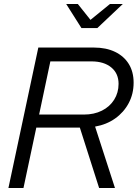

<svg xmlns="http://www.w3.org/2000/svg" viewBox="-20 -937 686 957"><path d="M22 0 171 -700H448Q509 -700 553.5 -678.5Q598 -657 622 -618Q646 -579 646 -525Q646 -469 621.5 -423Q597 -377 554 -346.5Q511 -316 454 -306L553 0H474L378 -301H161L97 0ZM175 -366H398Q449 -366 488 -385.5Q527 -405 549 -440Q571 -475 571 -519Q571 -571 534.5 -601Q498 -631 436 -631H231ZM386 -797 310 -917H368L431 -838L528 -917H592L465 -797Z"/></svg>

Font: Red Hat Display VF
Style: Italic
Weight: 300
Italic angle: -12°
Designer: Pentagram, MCKL
Foundry: Pentagram, MCKL
Version: Version 1.023